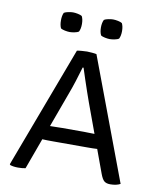

<svg xmlns="http://www.w3.org/2000/svg" viewBox="-81 -768 689 837"><g transform="rotate(10 263.5 -349.0)"><path d="M203.5 -135Q200.5 -135 187.8 -135Q175 -135 160.8 -135.2Q146.5 -135.5 138.5 -136L88.5 1Q74.5 4 55.5 4Q34.5 4 20.5 -1L18 -4.5L220 -542.5Q226 -544 240.5 -545.2Q255 -546.5 264.5 -546.5Q273.5 -546.5 287 -545.2Q300.5 -544 306.5 -542.5L508.5 -3.5Q491 6 464 6Q446.5 6 437.2 -1.8Q428 -9.5 419.5 -32.5L381.5 -136Q375 -135.5 361.8 -135.2Q348.5 -135 336.5 -135Q324.5 -135 321.5 -135ZM219.5 -357 161.5 -198.5Q172.5 -198.5 191.8 -199Q211 -199.5 215 -199.5H311Q315 -199.5 331.8 -199Q348.5 -198.5 358.5 -198.5L311 -328Q304 -347 295 -373.5Q286 -400 277 -426.8Q268 -453.5 261.5 -474.5H257.5Q249 -444.5 238 -410.5Q227 -376.5 219.5 -357ZM128.5 -660.5Q128.5 -681.5 135 -695Q141.5 -699 153.5 -701.5Q165.5 -704 175 -704Q184 -704 196.2 -701.5Q208.5 -699 214.5 -695Q221.5 -681.5 221.5 -660.5Q221.5 -639.5 214.5 -626Q208.5 -622 196.2 -619.5Q184 -617 175 -617Q165.5 -617 153.5 -619.5Q141.5 -622 135 -626Q128.5 -639.5 128.5 -660.5ZM305.5 -660.5Q305.5 -681.5 312.5 -695Q318.5 -699 330.8 -701.5Q343 -704 352 -704Q361.5 -704 373.8 -701.5Q386 -699 392 -695Q399 -681.5 399 -660.5Q399 -639.5 392 -626Q386 -622 373.8 -619.5Q361.5 -617 352 -617Q343 -617 330.8 -619.5Q318.5 -622 312.5 -626Q305.5 -639.5 305.5 -660.5Z"/></g></svg>

Font: Signika SC Light
Style: Regular
Weight: 300
Designer: Anna Giedryś
Foundry: Anna Giedryś
Version: Version 2.000; ttfautohint (v1.8.3) -l 8 -r 50 -G 200 -x 9 -